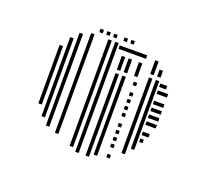

<svg xmlns="http://www.w3.org/2000/svg" viewBox="-62 -522 454 420"><g transform="rotate(20 165.0 -312.0)"><path d="M44 -248H36V-384H44ZM60 -224H52V-408H60ZM76 -208H68V-424H76ZM100 -200H92V-432H100ZM140 -184H132V-432H140ZM156 -176H148V-432H156ZM180 -176H172V-368H180ZM196 -184H188V-368H196ZM224 -188H216V-196H224ZM224 -212H216V-220H224ZM224 -228H216V-236H224ZM224 -244H216V-252H224ZM224 -260H216V-268H224ZM224 -284H216V-292H224ZM224 -300H216V-308H224ZM224 -316H216V-324H224ZM224 -332H216V-340H224ZM224 -356H216V-364H224ZM180 -376H172V-408H180ZM196 -376H188V-408H196ZM220 -376H212V-408H220ZM224 -420H160V-428H224ZM252 -208H244V-384H252ZM268 -224H260V-384H268ZM280 -244H272V-252H280ZM288 -260H272V-268H288ZM296 -284H272V-292H296ZM296 -300H272V-308H296ZM296 -316H272V-324H296ZM296 -332H272V-340H296ZM296 -356H272V-364H296ZM288 -372H272V-380H288ZM252 -392H244V-424H252ZM268 -392H260V-408H268ZM116 -440H108V-448H116ZM132 -440H124V-448H132ZM148 -440H140V-448H148ZM172 -440H164V-448H172ZM188 -440H180V-448H188Z"/></g></svg>

Font: Rubik Lines
Style: Regular
Weight: 400
Designer: Hubert and Fischer, NaN
Foundry: Hubert and Fischer, NaN
Version: Version 2.201